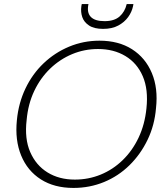

<svg xmlns="http://www.w3.org/2000/svg" viewBox="-20 -912 815 944"><path d="M341 12Q247 12 181 -30Q115 -72 84 -147.5Q53 -223 63 -321Q71 -405 105 -476.5Q139 -548 194 -600.5Q249 -653 319.5 -682.5Q390 -712 469 -712Q563 -712 629 -670Q695 -628 726.5 -553Q758 -478 747 -380Q740 -296 705.5 -224.5Q671 -153 616.5 -99.5Q562 -46 491.5 -17Q421 12 341 12ZM348 -29Q415 -29 475 -53.5Q535 -78 583 -124.5Q631 -171 661.5 -235.5Q692 -300 700 -379Q710 -472 682 -537Q654 -602 596.5 -636.5Q539 -671 462 -671Q395 -671 335 -646Q275 -621 227 -575Q179 -529 148.5 -465Q118 -401 111 -322Q100 -230 128.5 -164.5Q157 -99 214 -64Q271 -29 348 -29ZM487 -770Q443 -770 418 -786.5Q393 -803 384.5 -828Q376 -853 380 -881L382 -892H415Q406 -851 426 -829.5Q446 -808 494 -808Q542 -808 568 -831Q594 -854 603 -892H636L634 -881Q628 -853 610 -828Q592 -803 561.5 -786.5Q531 -770 487 -770Z"/></svg>

Font: DM Sans 20pt ExtraLight
Style: Italic
Weight: 250
Italic angle: -10°
Version: Version 4.004;gftools[0.9.30]